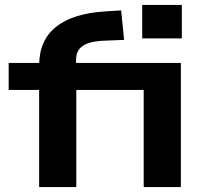

<svg xmlns="http://www.w3.org/2000/svg" viewBox="-20 -755 843 775"><path d="M138 0V-392H15V-501H169L138 -469V-491Q138 -592 206 -646.5Q274 -701 405 -709L469 -713L481 -594L406 -591Q367 -590 340.5 -582Q314 -574 300.5 -557.5Q287 -541 287 -512V-467L232 -501H710V0H560V-392H288V0ZM554 -600V-735H714V-600Z"/></svg>

Font: Nunito Sans 7pt Expanded
Style: Bold
Weight: 700
Width: 7
Designer: Vernon Adams
Foundry: Vernon Adams
Version: Version 3.101;gftools[0.9.27]